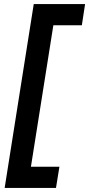

<svg xmlns="http://www.w3.org/2000/svg" viewBox="-20 -750 441 950"><path d="M3 180 147 -730H401L385 -625H244L133 75H274L257 180Z"/></svg>

Font: MuseoModerno Medium
Style: Italic
Weight: 500
Italic angle: -9°
Designer: Pablo Cosgaya, Héctor Gatti, Marcela Romero, and the Authors of The MuseoModerno Project.
Foundry: Omnibus-Type Team
Version: Version 1.003